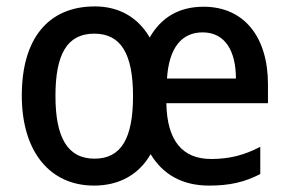

<svg xmlns="http://www.w3.org/2000/svg" viewBox="-20 -569 902 599"><path d="M615 -548C539 -548 483 -515 447 -452C410 -516 350 -549 276 -549C130 -549 48 -448 48 -271C48 -93 138 10 273 10C352 10 413 -24 450 -88C489 -23 551 10 632 10C698 10 743 -1 792 -26V-111C742 -85 696 -73 639 -73C549 -73 501 -130 499 -247H816V-306C816 -452 743 -548 615 -548ZM612 -468C683 -468 716 -409 716 -324H501C507 -420 547 -468 612 -468ZM274 -464C358 -464 395 -400 395 -269C395 -139 359 -74 275 -74C190 -74 153 -141 153 -270C153 -399 189 -464 274 -464Z"/></svg>

Font: Noto Sans Khmer UI SemiCondensed Medium
Style: Regular
Weight: 500
Width: 4
Designer: Danh Hong and the Monotype Design Team
Foundry: Monotype Imaging Inc.
Version: Version 2.002